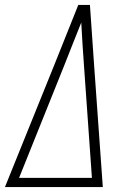

<svg xmlns="http://www.w3.org/2000/svg" viewBox="-24 -755 544 775"><path d="M-4 0 194 -490 292 -735H339L356 -490L391 0ZM347 -37 315 -490Q312 -534 309 -577.5Q306 -621 304 -664Q287 -621 269.5 -577.5Q252 -534 235 -490L53 -37Z"/></svg>

Font: Iosevka SS04 Extralight
Style: Italic
Weight: 200
Italic angle: -9°
Monospace: yes
Designer: Belleve Invis
Foundry: Belleve Invis
Version: Version 19.0.0; ttfautohint (v1.8.4)